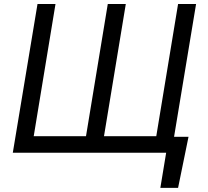

<svg xmlns="http://www.w3.org/2000/svg" viewBox="-20 -747 1019 939"><path d="M42.6 0 163.4 -727.3H251.4L144.9 -81H400.6L507.1 -727.3H595.2L488.6 -81H744.3L850.9 -727.3H938.9L831.3 -78.1H902L850.9 171.9H764.2L792.6 0Z"/></svg>

Font: Inter P
Style: Italic
Weight: 400
Italic angle: -9.40001°
Designer: Rasmus Andersson
Foundry: rsms
Version: Version 3.018;git-588b23468